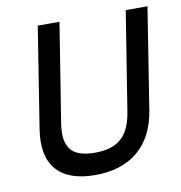

<svg xmlns="http://www.w3.org/2000/svg" viewBox="-70 -646 681 722"><g transform="rotate(-10 270.0 -284.5)"><path d="M60 -194C39 -60 102 11 237 11C372 11 458 -60 479 -194L540 -580H457L397 -204C383 -113 341 -72 250 -72C159 -72 130 -114 144 -204L204 -580H121Z"/></g></svg>

Font: Charger Sport
Style: SeBdObl
Weight: 600
Designer: Jasper
Foundry: Cannot Into Space Fonts
Version: Version 1.1